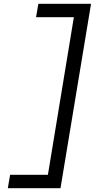

<svg xmlns="http://www.w3.org/2000/svg" viewBox="-20 -843 540 1006"><path d="M21 143 33 73H231L367 -753H169L181 -823H457L297 143Z"/></svg>

Font: Iosevka Fixed
Style: Italic
Weight: 400
Italic angle: -9°
Monospace: yes
Designer: Belleve Invis
Foundry: Belleve Invis
Version: Version 33.2.4